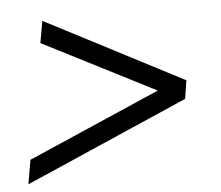

<svg xmlns="http://www.w3.org/2000/svg" viewBox="-42 -546 685 594"><g transform="rotate(-5 300.0 -249.0)"><path d="M529 -220 23 1 36 -74 447 -253 98 -431 110 -499 538 -277Z"/></g></svg>

Font: Livvic
Style: Italic
Weight: 400
Italic angle: -10°
Designer: Jacques Le Bailly, Baron von Fonthausen
Version: Version 1.001; ttfautohint (v1.8.2)